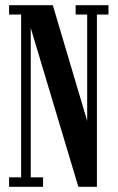

<svg xmlns="http://www.w3.org/2000/svg" viewBox="-20 -720 453 740"><path d="M15 0V-36.5H61.5V-664H15V-700H183.5L316 -254V-664H271.5V-700H398V-664H353.5V0H282L98.5 -612V-36.5H146V0Z"/></svg>

Font: Imbue 10pt SemiBold
Style: Regular
Weight: 600
Designer: Tyler Finck
Foundry: Etcetera Type Company
Version: Version 1.102; ttfautohint (v1.8.3)